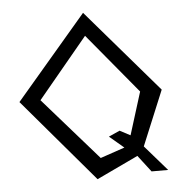

<svg xmlns="http://www.w3.org/2000/svg" viewBox="-47 -635 651 691"><g transform="rotate(-5 278.5 -289.5)"><path d="M474 0H534L454 -92L536 -290L278 -590L22 -290L278 11L428 -60ZM332 -138 384 -94 296 -64 98 -290 278 -507 458 -290 410 -136 372 -156Z"/></g></svg>

Font: Stormblade
Style: Regular
Weight: 400
Designer: Mew Too
Foundry: Cannot Into Space Fonts
Version: Version 0.77